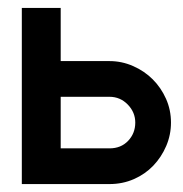

<svg xmlns="http://www.w3.org/2000/svg" viewBox="-20 -466 462 484"><path d="M256 -312Q287 -312 315.5 -299.5Q344 -287 365 -266Q386 -245 398.5 -217Q411 -189 411 -157Q411 -126 399 -98Q387 -70 366.5 -48.5Q346 -27 317.5 -14.5Q289 -2 256 -2H35V-446H133V-312ZM133 -92H256Q285 -92 303 -111Q321 -130 321 -157Q321 -183 302 -202.5Q283 -222 256 -222H133Z"/></svg>

Font: Fundamental  Brigade
Style: Regular
Weight: 400
Designer: Peter Wiegel, original typeface by Arno Drescher 1935
Foundry: Peter Wiegel
Version: Version 0.000 2012 initial release